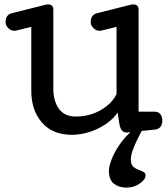

<svg xmlns="http://www.w3.org/2000/svg" viewBox="-20 -600 765 872"><path d="M306.2 12.2Q219.2 12.2 170.7 -43.2Q122.1 -98.6 122.1 -187V-478L52.2 -460.9Q49.3 -460 45.4 -460Q30.8 -460 18.1 -471.9Q5.4 -483.9 5.4 -499Q5.4 -532.7 33.2 -540L189.5 -579.1Q193.4 -580.1 197.3 -580.1Q222.2 -580.1 222.2 -556.2V-195.8Q222.2 -142.1 247.3 -106.4Q272.5 -70.8 324.2 -70.8Q387.2 -70.8 438 -100.3Q488.8 -129.9 509.3 -172.9V-478L439.5 -460.9Q436.5 -460 432.1 -460Q417.5 -460 404.8 -471.9Q392.1 -483.9 392.1 -499Q392.1 -532.7 420.4 -540L576.2 -579.1Q580.1 -580.1 584.5 -580.1Q609.4 -580.1 609.4 -556.2V-92.8H683.1Q699.7 -92.8 708.5 -81.3Q717.3 -69.8 717.3 -53.2Q717.3 -19.5 689.5 -12.2L556.2 2Q542 2 533.7 -7.6Q525.4 -17.1 521.5 -41L514.2 -88.9Q495.1 -60.5 462.4 -37.8Q429.7 -15.1 389.2 -1.5Q348.6 12.2 306.2 12.2ZM553.7 252Q520 252 497.3 234.4Q474.6 216.8 474.6 174.8Q474.6 157.2 486.1 125.7Q497.6 94.2 522.9 56.9Q548.3 19.5 589.8 -14.6H628.4Q626 -9.3 617.4 6.6Q608.9 22.5 598.9 43.5Q588.9 64.5 581.5 86.2Q574.2 107.9 574.2 125.5Q574.2 146 584.2 155.8Q594.2 165.5 607.7 170.4Q621.1 175.3 631.1 180.4Q641.1 185.5 641.1 196.8Q641.1 215.3 614.7 233.6Q588.4 252 553.7 252Z"/></svg>

Font: Cutive
Style: Regular
Weight: 400
Version: Version 1.100; ttfautohint (v1.8.4.7-5d5b)